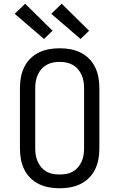

<svg xmlns="http://www.w3.org/2000/svg" viewBox="-20 -1002 640 1030"><path d="M300 8Q271 8 243 3Q215 -2 189 -14.5Q163 -27 142.5 -47.5Q122 -68 109.5 -94Q97 -120 92 -148Q87 -176 87 -205V-530Q87 -559 92 -587Q97 -615 109.5 -641Q122 -667 142.5 -687.5Q163 -708 189 -720.5Q215 -733 243 -738Q271 -743 300 -743Q329 -743 357 -738Q385 -733 411 -720.5Q437 -708 457.5 -687.5Q478 -667 490.5 -641Q503 -615 508 -587Q513 -559 513 -530V-205Q513 -176 508 -148Q503 -120 490.5 -94Q478 -68 457.5 -47.5Q437 -27 411 -14.5Q385 -2 357 3Q329 8 300 8ZM300 -66Q318 -66 336 -69Q354 -72 370 -81Q386 -90 398 -104Q410 -118 417.5 -134.5Q425 -151 428 -169Q431 -187 431 -205V-530Q431 -548 428 -566Q425 -584 417.5 -600.5Q410 -617 398 -631Q386 -645 370 -654Q354 -663 336 -666.5Q318 -670 300 -670Q282 -670 264 -666.5Q246 -663 230 -654Q214 -645 202 -631Q190 -617 182.5 -600.5Q175 -584 172 -566Q169 -548 169 -530V-205Q169 -187 172 -169Q175 -151 182.5 -134.5Q190 -118 202 -104Q214 -90 230 -81Q246 -72 264 -69Q282 -66 300 -66ZM412 -793 255 -928 311 -982 458 -837ZM216 -793 59 -928 115 -982 262 -837Z"/></svg>

Font: Iosevka Plex Etoile
Style: Regular
Weight: 400
Designer: Belleve Invis
Foundry: Belleve Invis
Version: Version 25.1.1; ttfautohint (v1.8.4)